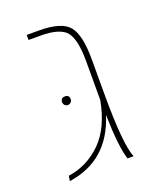

<svg xmlns="http://www.w3.org/2000/svg" viewBox="-111 -633 603 713"><g transform="rotate(-20 191.0 -276.5)"><path d="M297 0H273Q256 -51 253 -179Q202 -17 43 6L46 -14Q122 -25 177.5 -80Q233 -135 252 -239V-252V-393Q252 -477 227.5 -508Q203 -539 125 -539H78V-559H125Q216 -559 245 -523Q274 -487 274 -393V-255Q274 -54 297 0ZM150 -279Q150 -272 145 -267Q140 -262 133 -262Q126 -262 121 -267Q116 -272 116 -279Q116 -296 133 -296Q150 -296 150 -279Z"/></g></svg>

Font: FiraGO Thin
Style: Regular
Weight: 100
Designer: bBox Type
Foundry: bBox Type GmbH
Version: Version 1.001;PS 001.001;hotconv 1.0.88;makeotf.lib2.5.64775